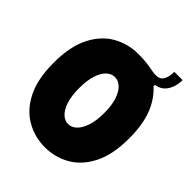

<svg xmlns="http://www.w3.org/2000/svg" viewBox="-219 -911 1052 1052"><g transform="rotate(45 307.0 -385.0)"><path d="M308 -712Q350 -712 376.5 -708.5Q403 -705 422 -701Q441 -697 459 -697Q491 -697 504 -721Q517 -745 517 -782H581Q581 -728 553.5 -691Q526 -654 466 -654L417 -655ZM459 -661H492V-643H459ZM14 -350Q14 -477 55 -557Q96 -637 163 -674.5Q230 -712 307 -712Q385 -712 451.5 -674.5Q518 -637 559 -557Q600 -477 600 -350Q600 -223 559 -143Q518 -63 451.5 -25.5Q385 12 307 12Q230 12 163 -25.5Q96 -63 55 -143Q14 -223 14 -350ZM211 -350Q211 -291 224 -250.5Q237 -210 259 -189Q281 -168 307 -168Q334 -168 356 -189Q378 -210 391.5 -250.5Q405 -291 405 -350Q405 -411 391.5 -451Q378 -491 356 -511.5Q334 -532 307 -532Q281 -532 259 -511.5Q237 -491 224 -450.5Q211 -410 211 -350Z"/></g></svg>

Font: Phudu Black
Style: Regular
Weight: 900
Version: Version 1.005;gftools[0.9.23]